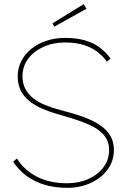

<svg xmlns="http://www.w3.org/2000/svg" viewBox="-20 -892 607 922"><path d="M43 -115 61 -131Q99 -72 160 -42Q221 -12 303 -12Q359 -12 404.5 -32.5Q450 -53 477 -89Q504 -125 504 -172Q504 -201 492.5 -223Q481 -245 460 -262Q439 -279 409.5 -292.5Q380 -306 343 -318Q306 -330 264 -342Q217 -355 180 -371.5Q143 -388 117.5 -409.5Q92 -431 78.5 -459.5Q65 -488 65 -526Q65 -565 82.5 -599Q100 -633 130.5 -657.5Q161 -682 202.5 -696Q244 -710 292 -710Q346 -710 387 -698.5Q428 -687 458 -664.5Q488 -642 511 -611L494 -596Q472 -625 444 -645.5Q416 -666 378.5 -677Q341 -688 292 -688Q235 -688 188.5 -667Q142 -646 115 -609.5Q88 -573 88 -526Q88 -492 101 -466.5Q114 -441 138 -421.5Q162 -402 196 -388Q230 -374 272 -363Q332 -348 379 -331Q426 -314 459 -292Q492 -270 509.5 -240.5Q527 -211 527 -172Q527 -120 497.5 -79Q468 -38 417 -14Q366 10 303 10Q244 10 195 -4.5Q146 -19 108 -47Q70 -75 43 -115ZM241 -764 232 -780 382 -872 395 -850Z"/></svg>

Font: Mach Thin
Style: Regular
Weight: 250
Version: Version 1.002